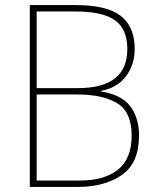

<svg xmlns="http://www.w3.org/2000/svg" viewBox="-20 -734 619 754"><path d="M97 -714V0H287Q390 0 458 -46.5Q526 -93 526 -203Q526 -270 492 -316Q458 -362 376 -375V-377Q441 -389 475 -435Q509 -481 509 -542Q509 -628 455 -671Q401 -714 277 -714ZM124 -388V-689H275Q383 -689 431.5 -654.5Q480 -620 480 -541Q480 -388 286 -388ZM124 -363H283Q384 -363 440.5 -328.5Q497 -294 497 -202Q497 -110 443 -67.5Q389 -25 294 -25H124Z"/></svg>

Font: Noto Sans Display Thin
Style: Regular
Weight: 250
Designer: Monotype Design Team
Foundry: Monotype Imaging Inc.
Version: Version 1.900